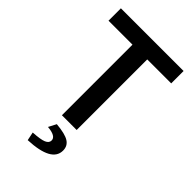

<svg xmlns="http://www.w3.org/2000/svg" viewBox="-262 -745 1070 1070"><g transform="rotate(45 273.0 -210.5)"><path d="M214.8 0V-556.2H25.9V-653.8H520V-556.2H331.1V0ZM178.2 232.9 168 183.1Q227.1 179.7 250.5 169.7Q273.9 159.7 273.9 140.1Q273.9 106.9 206.1 101.1L230 55.2Q301.3 61.5 330.1 80.1Q358.9 98.6 358.9 134.8Q358.9 225.1 178.2 232.9Z"/></g></svg>

Font: Source Sans 3 Semibold
Style: Regular
Weight: 600
Designer: Paul D. Hunt
Foundry: Adobe
Version: Version 3.052;hotconv 1.1.0;makeotfexe 2.6.0